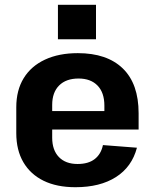

<svg xmlns="http://www.w3.org/2000/svg" viewBox="-20 -772 647 802"><path d="M295 10Q217 10 162 -17Q107 -44 77.5 -94.5Q48 -145 48 -216V-324Q48 -395 79 -445.5Q110 -496 168 -523Q226 -550 305 -550Q427 -550 493 -486Q559 -422 559 -299V-231H171V-308H440L416 -276V-331Q416 -385 387.5 -414.5Q359 -444 308 -444Q256 -444 227 -415Q198 -386 198 -334V-197Q198 -145 226 -116Q254 -87 304 -87Q349 -87 375.5 -107.5Q402 -128 410 -166L552 -155Q531 -75 464.5 -32.5Q398 10 295 10ZM381 -752V-608H222V-752Z"/></svg>

Font: Pathway Extreme SemiCondensed
Style: Bold
Weight: 700
Width: 4
Version: Version 1.001;gftools[0.9.26]